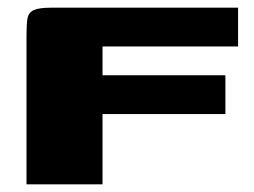

<svg xmlns="http://www.w3.org/2000/svg" viewBox="-20 -480 662 500"><path d="M49 0V-389Q49 -416 51.5 -431.5Q54 -447 67.5 -453.5Q81 -460 113 -460H600V-359H247V-284H567V-183H247V0Z"/></svg>

Font: Genos ExtraBold
Style: Regular
Weight: 800
Designer: Robert E. Leuschke
Foundry: Robert E. Leuschke
Version: Version 1.010